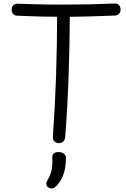

<svg xmlns="http://www.w3.org/2000/svg" viewBox="-20 -790 715 1086"><path d="M80 -701Q64 -701 55 -710.5Q46 -720 46 -735Q46 -750 55 -759.5Q64 -769 80 -769Q115 -768 160 -766.5Q205 -765 251 -764.5Q297 -764 334 -764Q408 -764 482 -765.5Q556 -767 628 -770Q645 -771 653.5 -761Q662 -751 662 -736Q662 -722 653.5 -712Q645 -702 628 -702Q555 -699 482.5 -697Q410 -695 337 -695Q272 -695 208 -696.5Q144 -698 80 -701ZM303 -711Q303 -719 306.5 -725Q310 -731 315 -735.5Q320 -740 327 -742Q334 -744 340 -744Q346 -744 352.5 -742Q359 -740 364 -735.5Q369 -731 372 -725Q375 -719 375 -711Q374 -531 368 -360Q362 -189 349 -16Q348 -3 342.5 4.5Q337 12 329.5 16Q322 20 314 20Q305 20 296.5 16Q288 12 283 4Q278 -4 279 -16Q291 -183 297 -357Q303 -531 303 -711ZM276 103Q274 88 283 79Q292 70 308 70Q331 70 342 80Q353 90 353 102Q353 135 347.5 164Q342 193 330 217.5Q318 242 299 262Q292 269 285 272.5Q278 276 272 276Q259 276 250.5 268Q242 260 242 249Q242 242 246 234.5Q250 227 254 219Q269 193 273.5 163.5Q278 134 276 103Z"/></svg>

Font: Playpen Sans Light
Style: Regular
Weight: 300
Designer: Laura Meseguer, Veronika Burian, José Scaglione
Foundry: TypeTogether
Version: Version 1.001